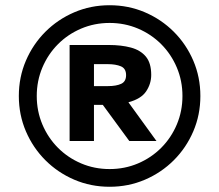

<svg xmlns="http://www.w3.org/2000/svg" viewBox="-20 -701 838 734"><path d="M399 13Q327 13 264 -14Q201 -41 153.5 -88.5Q106 -136 79 -199Q52 -262 52 -334Q52 -406 79 -469Q106 -532 153.5 -579.5Q201 -627 264 -654Q327 -681 399 -681Q471 -681 534 -654Q597 -627 644.5 -579.5Q692 -532 719 -469Q746 -406 746 -334Q746 -262 719 -199Q692 -136 644.5 -88.5Q597 -41 534 -14Q471 13 399 13ZM399 -54.7Q456.7 -54.7 507.5 -76.2Q558.3 -97.8 596.4 -136Q634.5 -174.3 656 -225.2Q677.5 -276.2 677.5 -334Q677.5 -391.8 656 -442.8Q634.5 -493.7 596.4 -532Q558.3 -570.2 507.5 -591.8Q456.7 -613.3 399 -613.3Q341.3 -613.3 290.5 -591.8Q239.7 -570.2 201.6 -532Q163.5 -493.7 142 -442.8Q120.5 -391.8 120.5 -334Q120.5 -276.2 142 -225.2Q163.5 -174.3 201.6 -136Q239.7 -97.8 290.5 -76.2Q341.3 -54.7 399 -54.7ZM246.1 -162V-529H396Q443.8 -529 480.3 -519.2Q516.9 -509.4 537.5 -484.8Q558.1 -460.2 558.1 -414.6Q558.1 -380.8 538.7 -351.8Q519.4 -322.9 470.9 -310L578.1 -162H474.3L373.1 -300H339.2V-162ZM339.2 -371.8H392.5Q424.1 -371.8 443.1 -380.5Q462 -389.2 462 -413.6Q462 -439.2 442.1 -447.5Q422.3 -455.8 391.6 -455.8H339.2Z"/></svg>

Font: Atkinson Hyperlegible Next
Style: Regular
Weight: 400
Designer: Elliott Scott, Megan Eiswerth, Linus Boman, Theodore Petrosky, Letters from Sweden
Foundry: Applied Design Works, Letters from Sweden
Version: Version 2.001